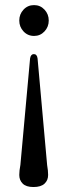

<svg xmlns="http://www.w3.org/2000/svg" viewBox="-20 -594 270 772"><path d="M114.5 158Q85 158 71.2 144.2Q57.5 130.5 57.5 109.5Q57.5 92.5 62 69L101 -359.5Q104 -376.5 116 -376.5Q128.5 -376.5 131 -359.5L169.5 69.5Q171.5 81.5 172.5 91Q173.5 100.5 173.5 109.5Q173.5 131 159 144.5Q144.5 158 114.5 158ZM117 -573.5Q142 -573.5 159 -555.2Q176 -537 176 -511.5Q176 -486 159 -467.8Q142 -449.5 117 -449.5Q91.5 -449.5 74.5 -467.8Q57.5 -486 57.5 -511.5Q57.5 -537 74.5 -555.2Q91.5 -573.5 117 -573.5Z"/></svg>

Font: Fraunces 144pt Soft
Style: Regular
Weight: 400
Version: Version 1.000;[0bf87f6ff]